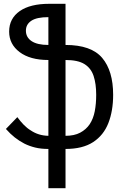

<svg xmlns="http://www.w3.org/2000/svg" viewBox="-20 -780 640 1008"><path d="M234 2Q195 2 164.5 -5.5Q134 -13 108 -26Q81 -40 57.5 -58.5Q34 -77 11 -103L71 -165Q87 -143 104.5 -125Q122 -107 142 -95Q182 -68 234 -67V-465Q138 -465 83 -506.5Q28 -548 28 -614Q28 -683 84 -722Q139 -760 238 -760H324V-544Q459 -544 516.5 -476Q574 -408 574 -282Q574 -198 549 -134Q524 -70 469 -34Q414 2 324 2V208H234ZM234 -690Q173 -690 144.5 -671Q116 -652 116 -619Q116 -584 146 -564Q176 -544 234 -544ZM324 -67Q370 -67 401 -83.5Q432 -100 451 -128Q470 -157 477.5 -196Q485 -235 485 -282Q485 -340 471.5 -381Q458 -422 423.5 -443.5Q389 -465 324 -465Z"/></svg>

Font: PlemolJP35 Console
Style: Regular
Weight: 400
Version: v2.0.3; ttfautohint (v1.8.4.7-5d5b-dirty) -l 6 -r 45 -G 200 